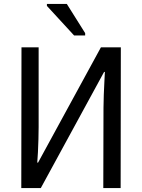

<svg xmlns="http://www.w3.org/2000/svg" viewBox="-20 -954 721 974"><path d="M356 -774 218 -924V-934H319L412 -786V-774ZM88 0 89 -714H176V-309Q176 -281 175 -247.5Q174 -214 172.5 -182.5Q171 -151 169 -129H173L492 -714H593L592 0H504L505 -407Q505 -438 506.5 -473Q508 -508 509.5 -539Q511 -570 512 -589H508L187 0Z"/></svg>

Font: Noto Sans SemiCondensed
Style: Regular
Weight: 400
Width: 4
Designer: Monotype Design Team
Foundry: Monotype Imaging Inc.
Version: Version 2.013; ttfautohint (v1.8.4.7-5d5b)